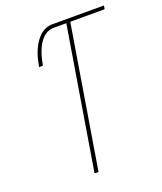

<svg xmlns="http://www.w3.org/2000/svg" viewBox="-136 -824 772 913"><g transform="rotate(-20 250.0 -367.5)"><path d="M184 0 302 -717H237Q221 -717 205.5 -709.5Q190 -702 178 -688.5Q166 -675 158 -660Q150 -645 144.5 -629Q139 -613 135 -597Q131 -581 128 -565H109Q112 -583 116.5 -601.5Q121 -620 128 -638Q135 -656 145 -673Q155 -690 169 -704.5Q183 -719 201 -727Q219 -735 237 -735H499L496 -717H322L204 0Z"/></g></svg>

Font: Iosevka Term Curly Th Obl
Style: Regular
Weight: 100
Italic angle: -9°
Designer: Belleve Invis
Foundry: Belleve Invis
Version: Version 32.3.0